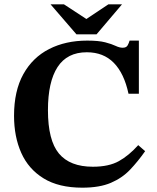

<svg xmlns="http://www.w3.org/2000/svg" viewBox="-20 -857 725 889"><path d="M361 12Q252 12 182 -31Q112 -74 78.5 -149Q45 -224 45 -321Q45 -436 88 -513.5Q131 -591 207.5 -630Q284 -669 384 -669Q437 -669 467.5 -661Q498 -653 515.5 -644.5Q533 -636 548 -636Q565 -636 571 -647Q577 -658 580 -669H623V-423H575Q555 -517 507 -566Q459 -615 382 -615Q291 -615 246.5 -546.5Q202 -478 202 -347Q202 -207 253 -146Q304 -85 410 -85Q484 -85 530.5 -111Q577 -137 620 -185L652 -157Q619 -110 582.5 -71.5Q546 -33 493.5 -10.5Q441 12 361 12ZM427 -698H334L214 -837H276L380 -769L482 -837H545Z"/></svg>

Font: STIX Two Text
Style: Bold
Weight: 700
Designer: Ross Mills, John Hudson & Paul Hanslow, Tiro Typeworks Ltd; with prior portions MicroPress Inc., and Coen Hoffman.
Foundry: Tiro Typeworks Ltd
Version: Version 2.13 b171